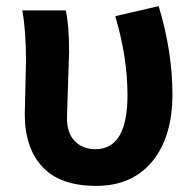

<svg xmlns="http://www.w3.org/2000/svg" viewBox="-20 -594 636 628"><path d="M206 -423 199 -209Q199 -158 225 -132Q251 -106 292 -106Q397 -106 397 -283Q397 -406 357 -541L499 -574Q544 -425 544 -285.5Q544 -146 478 -66Q412 14 294.5 14Q177 14 119 -48Q61 -110 61 -221L65 -393Q65 -493 53 -560H195Q206 -512 206 -423Z"/></svg>

Font: Swei Fan Sans CJK TC
Style: Bold
Weight: 700
Version: Version 2.130